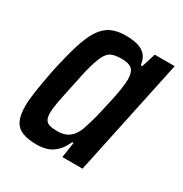

<svg xmlns="http://www.w3.org/2000/svg" viewBox="-130 -618 692 726"><g transform="rotate(30 216.0 -255.0)"><path d="M128 8Q90 8 65.5 -1.5Q41 -11 29.5 -34Q18 -57 18 -97Q18 -125 24 -164.5Q30 -204 40 -256Q56 -332 71.5 -383Q87 -434 106 -463.5Q125 -493 151.5 -505.5Q178 -518 215 -518Q246 -518 268 -511.5Q290 -505 303 -490Q316 -475 319 -449H326L345 -510H432L324 0H236L246 -67H240Q226 -36 207.5 -19.5Q189 -3 169 2.5Q149 8 128 8ZM171 -75Q190 -75 205.5 -81Q221 -87 232.5 -100.5Q244 -114 252 -135Q257 -149 264 -173Q271 -197 277.5 -226Q284 -255 290.5 -284Q297 -313 300.5 -338Q304 -363 304 -377Q304 -409 290.5 -421.5Q277 -434 246 -434Q222 -434 206 -429Q190 -424 179 -406.5Q168 -389 157.5 -353Q147 -317 135 -255Q124 -205 118 -173Q112 -141 112 -121Q112 -102 118 -92Q124 -82 137 -78.5Q150 -75 171 -75Z"/></g></svg>

Font: Saira Condensed Medium
Style: Italic
Weight: 500
Width: 3
Italic angle: -12°
Designer: Hector Gatti with collaboration of the Omnibus-Type team
Foundry: Omnibus-Type
Version: Version 1.101